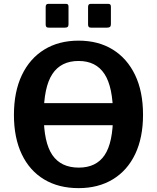

<svg xmlns="http://www.w3.org/2000/svg" viewBox="-20 -974 810 992"><path d="M334 -940V-849Q334 -839 329.5 -835Q325 -831 313 -831H234Q223 -831 219.5 -835Q216 -839 216 -847V-938Q216 -954 229 -954H322Q334 -954 334 -940ZM553 -940V-849Q553 -839 548 -835Q543 -831 531 -831H452Q442 -831 438.5 -835Q435 -839 435 -847V-938Q435 -954 448 -954H540Q553 -954 553 -940ZM622 -327H157V-441H622ZM386 -2Q283 -2 208 -47Q133 -92 92.5 -177Q52 -262 52 -380Q52 -500 93 -586Q134 -672 209 -718Q284 -764 386 -764Q488 -764 562.5 -718Q637 -672 678 -586.5Q719 -501 719 -381Q719 -263 678.5 -178Q638 -93 563 -47.5Q488 -2 386 -2ZM387 -108Q477 -108 520.5 -172.5Q564 -237 564 -379Q564 -524 520 -591.5Q476 -659 386 -659Q295 -659 250.5 -591.5Q206 -524 206 -379Q206 -238 250.5 -173Q295 -108 387 -108Z"/></svg>

Font: Libre Franklin SemiBold
Style: Regular
Weight: 600
Designer: Pablo Impallari, Rodrigo Fuenzalida, Nhung Nguyen
Foundry: Impallari Type
Version: Version 3.000